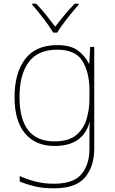

<svg xmlns="http://www.w3.org/2000/svg" viewBox="-20 -783 623 1043"><path d="M290 -513Q391 -513 428.5 -450.5Q466 -388 466 -294V-246Q466 -191 451 -138Q436 -85 395 -50Q354 -15 276 -15Q86 -15 86 -256Q86 -377 135.5 -445Q185 -513 290 -513ZM290 -538Q174 -538 116.5 -462Q59 -386 59 -256Q59 -125 116.5 -57.5Q174 10 276 10Q429 10 466 -117H468Q466 -88 466 -67Q466 -46 466 -17V25Q466 111 422.5 163Q379 215 273 215Q217 215 170 202.5Q123 190 87 173V203Q123 218 167.5 229Q212 240 273 240Q393 240 442.5 180Q492 120 492 25V-528H470L465 -437H463Q442 -480 402.5 -509Q363 -538 290 -538ZM407 -763H386Q358 -735 329.5 -700.5Q301 -666 280 -638Q259 -666 231.5 -700.5Q204 -735 176 -763H155V-757Q183 -726 217 -681.5Q251 -637 269 -606H291Q309 -637 344 -681.5Q379 -726 407 -757Z"/></svg>

Font: Noto Sans UI Thin
Style: Regular
Weight: 250
Designer: Monotype Design Team
Foundry: Monotype Imaging Inc.
Version: Version 1.901